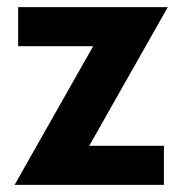

<svg xmlns="http://www.w3.org/2000/svg" viewBox="-20 -520 512 540"><path d="M452 -500 231 -110H441V0H21L242 -390H31V-500Z"/></svg>

Font: Cabin
Style: Bold
Weight: 700
Designer: Pablo Impallari
Foundry: Pablo Impallari. www.impallari.com Igino Marini. www.ikern.com
Version: Version 1.005